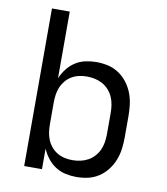

<svg xmlns="http://www.w3.org/2000/svg" viewBox="-83 -805 766 882"><g transform="rotate(10 300.0 -363.5)"><path d="M332 8Q307 8 281.5 2.5Q256 -3 234.5 -17Q213 -31 197 -51.5Q181 -72 171 -96V0H88V-735H171V-424Q181 -448 197 -468.5Q213 -489 234.5 -503Q256 -517 281.5 -522.5Q307 -528 332 -528Q360 -528 386.5 -522Q413 -516 436 -501Q459 -486 476 -464Q493 -442 503 -416.5Q513 -391 516.5 -364Q520 -337 520 -310V-210Q520 -183 516.5 -156Q513 -129 503 -103.5Q493 -78 476 -56Q459 -34 436 -19Q413 -4 386.5 2Q360 8 332 8ZM301 -65Q320 -65 338.5 -69Q357 -73 373.5 -82Q390 -91 403 -105.5Q416 -120 423.5 -137Q431 -154 434 -172.5Q437 -191 437 -210V-310Q437 -329 434 -347.5Q431 -366 423.5 -383Q416 -400 403 -414.5Q390 -429 373.5 -438Q357 -447 338.5 -451Q320 -455 301 -455Q282 -455 264 -451Q246 -447 230 -437.5Q214 -428 202 -413.5Q190 -399 183 -382Q176 -365 173.5 -346.5Q171 -328 171 -310V-210Q171 -192 173.5 -173.5Q176 -155 183 -138Q190 -121 202 -106.5Q214 -92 230 -82.5Q246 -73 264 -69Q282 -65 301 -65Z"/></g></svg>

Font: Nova Nerd Font
Style: Regular
Weight: 400
Designer: Belleve Invis
Foundry: Belleve Invis
Version: Version 24.1.4; ttfautohint (v1.8.4);Nerd Fonts 3.1.1